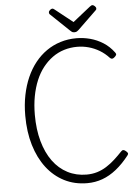

<svg xmlns="http://www.w3.org/2000/svg" viewBox="-82 -1459 1112 1539"><g transform="rotate(-5 474.5 -690.0)"><path d="M557 19Q455 19 372.5 -23Q290 -65 231 -142Q172 -219 140 -325.5Q108 -432 108 -563Q108 -651 123.5 -728Q139 -805 167.5 -869.5Q196 -934 236.5 -985Q277 -1036 328.5 -1072Q380 -1108 441 -1127Q502 -1146 570 -1146Q625 -1146 680 -1131.5Q735 -1117 784 -1086Q833 -1055 870 -1005Q879 -994 876 -986Q873 -978 863 -969Q851 -958 842 -957.5Q833 -957 824 -966Q790 -1003 749 -1027.5Q708 -1052 662.5 -1064.5Q617 -1077 570 -1077Q515 -1077 464.5 -1061.5Q414 -1046 371 -1015Q328 -984 293.5 -940Q259 -896 235 -838.5Q211 -781 198 -712Q185 -643 185 -563Q185 -445 211.5 -350Q238 -255 287 -188Q336 -121 405 -85.5Q474 -50 557 -50Q603 -50 642.5 -62Q682 -74 717.5 -96.5Q753 -119 785.5 -148.5Q818 -178 849 -211Q858 -221 867.5 -220Q877 -219 888 -209Q900 -199 902 -191.5Q904 -184 896 -174Q845 -109 791 -66Q737 -23 679 -2Q621 19 557 19ZM721 -1399Q729 -1399 739.5 -1389.5Q750 -1380 750 -1370Q750 -1368 749.5 -1364.5Q749 -1361 744 -1356L594 -1211Q587 -1206 580.5 -1200.5Q574 -1195 559 -1195Q545 -1195 538.5 -1200.5Q532 -1206 526 -1211L374 -1356Q370 -1361 369.5 -1365Q369 -1369 369 -1371Q369 -1381 379.5 -1390Q390 -1399 398 -1399Q404 -1399 408.5 -1396Q413 -1393 418 -1389L559 -1277L700 -1389Q707 -1393 711 -1396Q715 -1399 721 -1399Z"/></g></svg>

Font: Playwrite BR Light
Style: Regular
Weight: 300
Version: Version 1.003